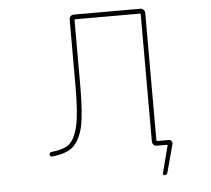

<svg xmlns="http://www.w3.org/2000/svg" viewBox="-59 -817 1117 1016"><g transform="rotate(-5 500.0 -308.5)"><path d="M775.4 135.7Q770.5 135.7 767.6 132.3Q764.6 128.9 766.6 124L803.7 -19.5Q805.7 -23.4 800.8 -23.4H747.1Q736.3 -23.4 729.5 -30.8Q722.7 -38.1 722.7 -47.9V-722.7Q722.7 -727.5 717.8 -727.5H376Q371.1 -727.5 371.1 -722.7V-372.1Q371.1 -230.5 355.5 -156.2Q346.7 -121.1 333 -94.7Q319.3 -68.4 299.8 -51.8Q264.6 -22.5 190.4 -14.6Q185.5 -13.7 181.6 -17.1Q177.7 -20.5 177.7 -26.4Q177.7 -37.1 189.5 -39.1Q252.9 -45.9 281.2 -67.4Q313.5 -92.8 330.1 -162.1Q345.7 -230.5 345.7 -372.1V-728.5Q345.7 -739.3 352.5 -746.1Q359.4 -752.9 370.1 -752.9H722.7Q732.4 -752.9 739.7 -746.1Q747.1 -739.3 747.1 -728.5V-52.7Q747.1 -47.9 751 -47.9H812.5Q821.3 -47.9 827.1 -41Q831.1 -35.2 831.1 -29.3Q831.1 -27.3 830.1 -24.4L790 124Q787.1 135.7 775.4 135.7Z"/></g></svg>

Font: Rounded-L Mgen+ 2m thin
Style: Regular
Weight: 100
Designer: [Source Han Sans]
Ryoko NISHIZUKA  (kana & ideographs); Paul D. Hunt (Latin, Greek & Cyrillic); Wenlong ZHANG  (bopomofo
Version: Version 1.059.20150602